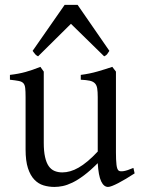

<svg xmlns="http://www.w3.org/2000/svg" viewBox="-20 -738 570 773"><path d="M522 -40Q503.9 -28.3 487.3 -18.3Q470.7 -8.3 456.5 -1Q442.4 6.3 431.6 10.5Q420.9 14.6 415 14.6Q397.9 14.6 387.2 -8.1Q376.5 -30.8 373.5 -81.1Q343.3 -50.8 318.1 -32Q293 -13.2 271.7 -2.9Q250.5 7.3 232.7 11Q214.8 14.6 199.2 14.6Q176.3 14.6 155.3 8.3Q134.3 2 118.2 -14.9Q102.1 -31.7 92.5 -61Q83 -90.3 83 -136.2V-347.2Q83 -370.6 81.5 -383.5Q80.1 -396.5 74 -403.1Q67.9 -409.7 55.2 -412.1Q42.5 -414.6 20 -417V-436.5Q37.6 -438.5 53 -441.4Q68.4 -444.3 82.8 -448.2Q97.2 -452.1 111.8 -457.3Q126.5 -462.4 142.6 -468.8L156.2 -449.7V-163.1Q156.2 -128.9 161.4 -106Q166.5 -83 176 -69.3Q185.5 -55.7 199.5 -49.8Q213.4 -43.9 231 -43.9Q246.6 -43.9 262.9 -48.6Q279.3 -53.2 296.6 -63.2Q314 -73.2 333 -89.1Q352.1 -105 373.5 -127.9V-347.2Q373.5 -369.1 371.3 -382.3Q369.1 -395.5 361.8 -402.8Q354.5 -410.2 341.1 -413.1Q327.6 -416 305.2 -417V-436.5Q340.3 -440.9 372.6 -450.2Q404.8 -459.5 432.1 -468.8L446.8 -449.7V-124Q446.8 -93.8 449 -74.7Q451.2 -55.7 458 -50.8Q463.9 -46.9 478 -49.1Q492.2 -51.3 517.1 -62ZM420.4 -533.2Q414.6 -523.9 411.1 -519.5Q407.7 -515.1 399.4 -511.2L265.6 -642.1L133.3 -511.2Q129.4 -513.2 126.7 -515.1Q124 -517.1 121.8 -519.5Q119.6 -522 117.2 -525.4Q114.7 -528.8 111.3 -533.2L240.2 -718.3H292.5Z"/></svg>

Font: Gentium Basic
Style: Regular
Weight: 400
Designer: J. Victor Gaultney and Annie Olsen
Foundry: SIL International
Version: Version 1.100